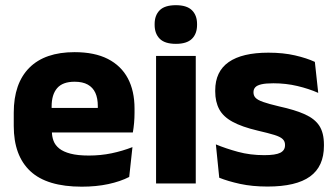

<svg xmlns="http://www.w3.org/2000/svg" viewBox="-20 -707 1291 740"><path d="M295 12.5Q161 12.5 97 -47.2Q33 -107 33 -221.5V-272.5Q33 -385.5 93 -445.8Q153 -506 267.5 -506Q344.5 -506 395.8 -479.8Q447 -453.5 472.8 -405Q498.5 -356.5 498.5 -288.5V-272Q498.5 -253 496.8 -233.2Q495 -213.5 492 -196.5H354Q356 -225.5 356.5 -251.2Q357 -277 357 -298Q357 -328.5 347.5 -349.2Q338 -370 318.2 -381Q298.5 -392 267.5 -392Q221.5 -392 200.2 -367.2Q179 -342.5 179 -297V-252L180 -235.5V-200.5Q180 -181.5 186.2 -164.5Q192.5 -147.5 208.2 -134.8Q224 -122 251.8 -114.8Q279.5 -107.5 322.5 -107.5Q368 -107.5 410 -116.2Q452 -125 490.5 -140L478 -25Q444 -7.5 397.5 2.5Q351 12.5 295 12.5ZM114 -196.5V-291H461V-196.5Z M581.5 0V-491.5H734.5V0ZM658 -538Q615 -538 595.5 -557.8Q576 -577.5 576 -611V-614.5Q576 -648 595.5 -667.5Q615 -687 658 -687Q700 -687 719.8 -667.5Q739.5 -648 739.5 -614.5V-611Q739.5 -577 719.8 -557.5Q700 -538 658 -538Z M1011 12Q952.5 12 905.5 1.8Q858.5 -8.5 825 -22L812 -150.5Q850.5 -134.5 897.2 -121.8Q944 -109 998.5 -109Q1042 -109 1060.2 -118.2Q1078.5 -127.5 1078.5 -147V-149Q1078.5 -162.5 1069.2 -171.2Q1060 -180 1037.2 -187Q1014.5 -194 973.5 -203.5Q912 -218 876 -237.8Q840 -257.5 824.8 -286.2Q809.5 -315 809.5 -354.5V-358.5Q809.5 -431.5 861.5 -467.8Q913.5 -504 1014.5 -504Q1071.5 -504 1117 -493.5Q1162.5 -483 1193.5 -468.5L1206.5 -349Q1170.5 -365 1126.2 -375.5Q1082 -386 1033.5 -386Q1004 -386 987.2 -382Q970.5 -378 963.8 -370.5Q957 -363 957 -352V-350.5Q957 -338.5 965 -330Q973 -321.5 994.2 -314Q1015.5 -306.5 1055.5 -297Q1117.5 -283.5 1155.5 -266.2Q1193.5 -249 1211 -221.8Q1228.5 -194.5 1228.5 -149.5V-145Q1228.5 -65.5 1175 -26.8Q1121.5 12 1011 12Z"/></svg>

Font: Anek Odia Medium
Style: Bold
Weight: 700
Version: Version 1.003